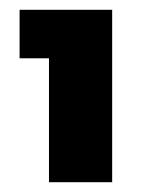

<svg xmlns="http://www.w3.org/2000/svg" viewBox="-20 -724 289 392"><path d="M20 -605V-704H209V-352H80V-605Z"/></svg>

Font: MSTAGE
Style: Bold
Weight: 700
Designer: Ninad Kale (Devanagari), Jonny Pinhorn (Latin)
Foundry: Indian Type Foundry
Version: 4.004